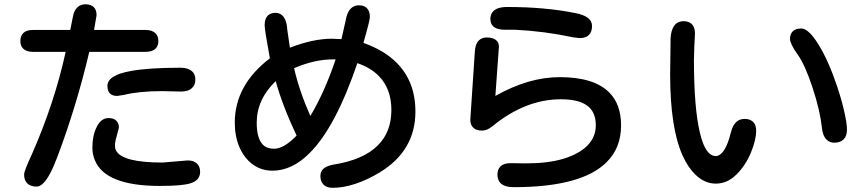

<svg xmlns="http://www.w3.org/2000/svg" viewBox="-20 -810 4040 898"><path d="M115.2 53.7Q92.8 39.1 92.8 5.9Q92.8 -10.7 128.9 -87.9Q235.4 -330.1 287.1 -567.4H134.8Q103.5 -567.4 87.9 -583Q75.2 -595.7 75.2 -618.7Q75.2 -641.6 89.4 -655.8Q103.5 -669.9 134.8 -669.9H308.6L320.3 -728.5Q328.1 -774.4 358.4 -786.1Q368.2 -790 378.9 -790Q405.3 -790 418.9 -776.4Q431.6 -763.7 431.6 -739.3V-738.3L419.9 -669.9H660.2Q692.4 -669.9 707 -654.3Q720.7 -641.6 720.7 -618.2Q720.7 -595.7 708 -583Q692.4 -567.4 660.2 -567.4H397.5Q338.9 -317.4 249 -78.1Q213.9 15.6 183.6 45.9Q175.8 53.7 168 58.1Q160.2 62.5 154.3 62.5Q148.4 62.5 145.5 62.5Q142.6 62.5 139.6 62Q136.7 61.5 134.3 61Q131.8 60.5 129.4 59.6Q127 58.6 124.5 58.1Q122.1 57.6 119.6 56.2Q117.2 54.7 115.2 53.7ZM862.3 -486.3Q893.6 -473.6 893.6 -437.5Q893.6 -413.1 878.9 -399.4Q862.3 -381.8 826.2 -381.8L737.3 -383.8Q631.8 -383.8 559.6 -366.2Q543.9 -364.3 528.3 -361.3H527.3Q505.9 -361.3 494.1 -373Q482.4 -384.8 482.4 -408.2Q482.4 -458 589.8 -477.5Q672.9 -493.2 823.2 -493.2Q846.7 -493.2 862.3 -486.3ZM857.4 -59.6Q886.7 -59.6 901.4 -44.9Q916 -30.3 916 -6.8Q916 33.2 872.1 46.9Q835 59.6 727.5 59.6Q470.7 59.6 422.9 -62.5Q412.1 -89.8 412.1 -119.1Q412.1 -175.8 431.6 -214.8Q452.1 -257.8 487.3 -257.8Q511.7 -257.8 523.9 -245.6Q536.1 -233.4 536.1 -213.9V-212.9L525.4 -171.9Q517.6 -146.5 517.6 -127Q517.6 -83 592.8 -63.5Q647.5 -49.8 740.2 -49.8Z M1078.1 -236.3Q1078.1 -412.1 1242.2 -537.1Q1217.8 -669.9 1217.8 -692.4Q1217.8 -721.7 1232.4 -737.3Q1246.1 -750 1268.6 -750Q1288.1 -750 1301.8 -736.3Q1321.3 -716.8 1324.2 -667L1335.9 -586.9Q1444.3 -628.9 1532.2 -628.9Q1532.2 -628.9 1577.1 -627L1597.7 -718.8Q1607.4 -769.5 1637.7 -781.2Q1646.5 -785.2 1655.8 -785.2Q1665 -785.2 1671.9 -784.2Q1686.5 -781.2 1696.3 -771.5Q1710 -757.8 1710 -730.5Q1710 -714.8 1679.7 -609.4Q1776.4 -575.2 1835 -516.6Q1922.9 -428.7 1922.9 -288.1Q1922.9 -104.5 1754.9 -2.9Q1696.3 32.2 1640.6 50.3Q1585 68.4 1536.1 68.4Q1507.8 68.4 1493.2 53.7Q1478.5 39.1 1478.5 12.7Q1478.5 -5.9 1491.2 -19.5Q1506.8 -34.2 1539.1 -40Q1680.7 -62.5 1748 -130.9Q1810.5 -193.4 1810.5 -295.9Q1810.5 -395.5 1751 -455.1Q1713.9 -493.2 1651.4 -514.6Q1549.8 -215.8 1428.7 -94.7Q1346.7 -11.7 1253.9 -11.7Q1188.5 -11.7 1141.6 -58.6Q1116.2 -84 1099.6 -122.1Q1078.1 -172.9 1078.1 -236.3ZM1536.1 -532.2Q1451.2 -532.2 1355.5 -491.2Q1379.9 -383.8 1431.6 -267.6Q1499 -380.9 1549.8 -532.2ZM1269.5 -430.7Q1180.7 -344.7 1180.7 -236.3Q1180.7 -162.1 1210 -132.8Q1228.5 -114.3 1261.7 -114.3Q1307.6 -114.3 1367.2 -175.8Q1300.8 -316.4 1269.5 -430.7Z M2273.4 -720.7Q2273.4 -754.9 2304.7 -769.5Q2323.2 -777.3 2352.5 -777.3Q2530.3 -777.3 2669.9 -749Q2749 -734.4 2749 -688.5Q2749 -661.1 2734.4 -646.5Q2719.7 -631.8 2691.4 -631.8H2690.4L2659.2 -635.7Q2526.4 -664.1 2389.6 -670.9H2341.8Q2281.2 -670.9 2274.4 -710.9Q2273.4 -715.8 2273.4 -720.7ZM2597.7 -449.2Q2757.8 -449.2 2829.1 -377.9Q2884.8 -322.3 2884.8 -223.6Q2884.8 -118.2 2817.4 -51.8Q2701.2 65.4 2381.8 65.4Q2340.8 65.4 2321.3 46.9Q2306.6 31.2 2306.6 6.8Q2306.6 -17.6 2320.3 -31.2Q2335.9 -46.9 2368.2 -46.9L2441.4 -45.9Q2543 -45.9 2615.2 -67.4Q2690.4 -90.8 2728.5 -130.4Q2766.6 -169.9 2766.6 -223.6Q2766.6 -277.3 2737.3 -306.6Q2698.2 -345.7 2603.5 -345.7Q2436.5 -345.7 2282.2 -218.8Q2257.8 -199.2 2235.4 -199.2Q2207 -199.2 2193.4 -212.9Q2179.7 -226.6 2179.7 -249Q2179.7 -250 2179.7 -251L2201.2 -573.2Q2204.1 -605.5 2218.8 -620.1Q2233.4 -634.8 2255.9 -634.8Q2288.1 -634.8 2302.7 -620.1Q2313.5 -609.4 2313.5 -591.8Q2313.5 -589.8 2296.9 -361.3Q2452.1 -449.2 2597.7 -449.2Z M3516.6 -199.2Q3516.6 -155.3 3492.2 -96.7Q3467.8 -37.1 3424.8 5.9Q3381.8 48.8 3328.1 48.8Q3274.4 48.8 3230.5 4.9Q3198.2 -26.4 3172.9 -82Q3114.3 -210.9 3114.3 -462.9L3116.2 -612.3Q3116.2 -614.3 3116.2 -624Q3116.2 -633.8 3118.2 -648.4Q3123 -679.7 3138.7 -696.3Q3153.3 -710.9 3177.2 -710.9Q3201.2 -710.9 3215.8 -697.3Q3230.5 -681.6 3230.5 -653.3Q3230.5 -652.3 3227.5 -595.7L3225.6 -530.3Q3225.6 -303.7 3253.9 -187.5Q3279.3 -80.1 3328.1 -80.1Q3341.8 -80.1 3354.5 -92.8Q3380.9 -118.2 3399.4 -194.3Q3407.2 -223.6 3422.9 -238.8Q3438.5 -253.9 3463.4 -253.9Q3488.3 -253.9 3502.9 -239.3Q3516.6 -225.6 3516.6 -199.2ZM3883.8 -438.5Q3911.1 -363.3 3926.3 -298.8Q3941.4 -234.4 3941.4 -204.1Q3941.4 -173.8 3925.8 -158.2Q3910.2 -142.6 3881.8 -142.6Q3860.4 -142.6 3845.7 -157.2Q3828.1 -173.8 3824.2 -212.9Q3815.4 -293.9 3780.3 -400.4Q3745.1 -506.8 3710.9 -554.7Q3692.4 -580.1 3683.6 -599.1Q3674.8 -618.2 3674.8 -627.9Q3674.8 -650.4 3688 -663.6Q3701.2 -676.8 3727.5 -676.8Q3756.8 -676.8 3794.9 -622.1Q3844.7 -548.8 3883.8 -438.5Z"/></svg>

Font: FakePearl
Style: SemiBold
Weight: 400
Version: Version 1.2